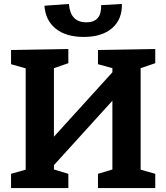

<svg xmlns="http://www.w3.org/2000/svg" viewBox="-20 -952 842 972"><path d="M766 -704V-632L692 -607V-93L766 -72V0H476V-72L549 -94V-442L253 -116V-94L326 -72V0H36V-72L110 -93V-606L36 -627V-699L326 -704V-632L253 -607V-260L549 -586V-607L476 -627V-699ZM205 -923 329 -932Q336 -839 417 -839Q495 -839 492 -926L597 -932Q599 -854 547.5 -809.5Q496 -765 404 -765Q314 -765 262 -807Q210 -849 205 -923Z"/></svg>

Font: Bitter Pro
Style: Bold
Weight: 700
Designer: Sol Matas, and Bitter project Authors
Foundry: Sol Matas
Version: Version 1.010